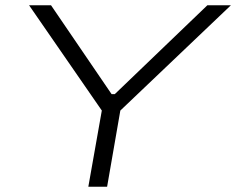

<svg xmlns="http://www.w3.org/2000/svg" viewBox="-20 -706 893 726"><path d="M314 0 365 -288 90 -686H173L402 -350H414L764 -686H853L435 -288L385 0Z"/></svg>

Font: Archivo Expanded ExtraLight
Style: Italic
Weight: 250
Width: 7
Italic angle: -10°
Designer: Hector Gatti
Foundry: Omnibus-Type
Version: Version 2.001